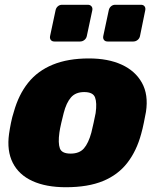

<svg xmlns="http://www.w3.org/2000/svg" viewBox="-20 -775 665 805"><path d="M256 10Q173 10 116 -16Q59 -42 33.5 -92.5Q8 -143 18 -214Q21 -235 26 -260Q31 -285 38 -306Q58 -378 98 -428Q138 -478 201.5 -504Q265 -530 353 -530Q433 -530 490 -504Q547 -478 575 -428Q603 -378 592 -306Q588 -285 583 -260Q578 -235 572 -214Q553 -143 514 -92.5Q475 -42 412 -16Q349 10 256 10ZM276 -131Q313 -131 332 -153Q351 -175 363 -219Q367 -234 372.5 -260Q378 -286 381 -301Q387 -344 378.5 -366.5Q370 -389 333 -389Q297 -389 277.5 -366.5Q258 -344 247 -301Q243 -286 237 -260Q231 -234 229 -219Q223 -175 231 -153Q239 -131 276 -131ZM431 -601Q421 -601 416 -607.5Q411 -614 413 -624L436 -732Q438 -742 445.5 -748.5Q453 -755 463 -755H571Q581 -755 586 -748.5Q591 -742 589 -732L567 -624Q565 -614 557 -607.5Q549 -601 539 -601ZM208 -601Q198 -601 193 -607.5Q188 -614 190 -624L213 -732Q215 -742 222.5 -748.5Q230 -755 240 -755H348Q358 -755 363.5 -748.5Q369 -742 367 -732L344 -624Q342 -614 334 -607.5Q326 -601 316 -601Z"/></svg>

Font: Rubik Light ExtraBold
Style: Italic
Weight: 800
Italic angle: -12°
Version: Version 2.104